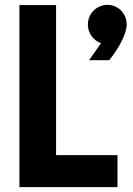

<svg xmlns="http://www.w3.org/2000/svg" viewBox="-20 -771 548 791"><path d="M396 -593 347 -523H430C471 -574 502 -633 502 -670C502 -715 467 -751 423 -751C378 -751 342 -715 342 -670C342 -636 363 -605 396 -593ZM60 -750V0H464V-132H211V-750Z"/></svg>

Font: Oakes Bold
Style: Regular
Weight: 700
Designer: Samuel Oakes
Foundry: Samuel Oakes
Version: Version 1.003;PS 001.003;hotconv 1.0.88;makeotf.lib2.5.64775